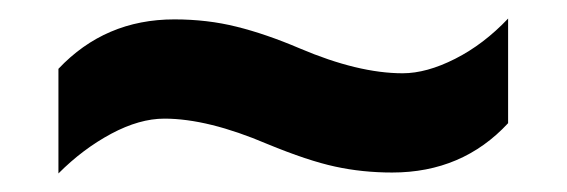

<svg xmlns="http://www.w3.org/2000/svg" viewBox="-20 -456 611 207"><path d="M157.2 -328.1Q130.4 -328.1 99.9 -311.8Q69.3 -295.4 43 -269V-381.8Q93.3 -435.1 168 -435.1Q203.6 -435.1 235.1 -427.2Q266.6 -419.4 303.2 -403.8Q366.2 -377 414.1 -377Q439.9 -377 470.7 -392.6Q501.5 -408.2 527.8 -436V-323.2Q478.5 -270 402.8 -270Q370.6 -270 341.3 -276.4Q312 -282.7 268.1 -300.8Q204.1 -328.1 157.2 -328.1Z"/></svg>

Font: Samim FD
Style: Bold-FD
Weight: 700
Foundry: DejaVu fonts team - Redesigned by Saber Rastikerdar
Version: Version 4.0.1